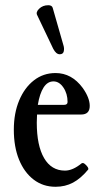

<svg xmlns="http://www.w3.org/2000/svg" viewBox="-20 -705 392 736"><path d="M193 11Q145 11 109 -16.5Q73 -44 53 -93Q33 -142 33 -208Q33 -271 53.5 -320Q74 -369 110 -397Q146 -425 193 -425Q255 -425 297 -368Q324 -330 324 -299Q324 -266 291 -266H122Q121 -251 121 -235Q121 -147 149 -99Q177 -51 229 -51Q259 -51 293 -79Q298 -82 304.5 -77Q311 -72 315.5 -65.5Q320 -59 318 -55Q290 -21 260 -5Q230 11 193 11ZM185 -393Q162 -393 147 -369.5Q132 -346 125 -303H225Q239 -303 239 -314Q239 -346 223 -369.5Q207 -393 185 -393ZM209 -497Q195 -497 184 -518L123 -646Q116 -658 130 -671.5Q144 -685 165 -685Q179 -685 182 -675L223 -532Q227 -520 224.5 -508.5Q222 -497 209 -497Z"/></svg>

Font: Junicode Two Beta Condensed Medium
Style: Regular
Weight: 500
Width: 3
Designer: Peter S. Baker
Foundry: Briery Creek Software
Version: Version 1.053; ttfautohint (v1.8.4)